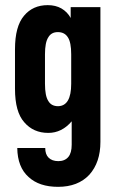

<svg xmlns="http://www.w3.org/2000/svg" viewBox="-20 -556 449 744"><path d="M46.9 17.6H155.3Q155.3 42 168 54.7Q181.6 68.4 206.1 68.4Q231.4 68.4 245.1 51.8Q257.8 36.1 257.8 4.9V-85.9Q219.7 -41 167 -41Q109.4 -41 74.2 -82Q38.1 -122.1 38.1 -211.9V-365.2Q38.1 -454.1 73.2 -495.1Q107.4 -536.1 165 -536.1Q195.3 -536.1 217.8 -523.4Q241.2 -509.8 253.9 -486.3V-528.3H369.1V-5.9Q369.1 73.2 326.2 121.1Q282.2 168 205.1 168Q131.8 168 90.8 129.9Q47.9 91.8 46.9 17.6ZM255.9 -231.4V-345.7Q255.9 -391.6 243.2 -411.1Q230.5 -431.6 204.1 -431.6Q178.7 -431.6 167 -411.1Q154.3 -391.6 154.3 -345.7V-231.4Q154.3 -184.6 167 -165Q178.7 -144.5 205.1 -144.5Q255.9 -145.5 255.9 -231.4Z"/></svg>

Font: Dinish Condensed
Style: Bold
Weight: 700
Width: 3
Designer: Bert Driehuis
Foundry: Playbeing
Version: Version 3.006; git-39231f3c-release